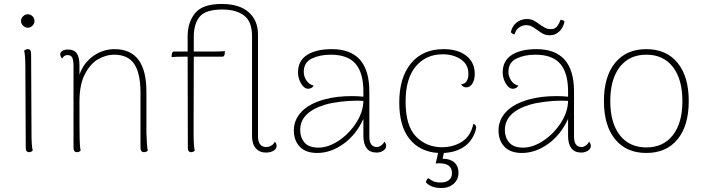

<svg xmlns="http://www.w3.org/2000/svg" viewBox="-20 -760 3549 969"><path d="M86 -654Q86 -668 96.5 -678Q107 -688 120 -688Q134 -688 144 -678Q154 -668 154 -654Q154 -641 144 -630.5Q134 -620 120 -620Q107 -620 96.5 -630.5Q86 -641 86 -654ZM145 0Q137 8 127 8Q110 8 110 -14L108 -417Q108 -480 102 -504Q110 -512 120 -512Q137 -512 137 -490L139 -87Q139 -24 145 0Z M726 0Q718 8 708 8Q689 8 689 -14V-298Q688 -393 656.5 -438.5Q625 -484 555 -484Q516 -484 476 -461.5Q436 -439 408.5 -386Q381 -333 381 -247Q381 -97 382 -57Q383 -17 387 0Q379 8 369 8Q351 8 351 -14V-432Q350 -460 343.5 -471Q337 -482 321 -482Q302 -482 294 -464Q284 -475 284 -486Q284 -497 295 -503.5Q306 -510 324 -510Q354 -510 367.5 -490.5Q381 -471 381 -431V-383Q402 -443 451 -477.5Q500 -512 558 -512Q719 -512 719 -297V-87Q721 -21 726 0Z M1376 -24Q1376 -8 1360 1Q1344 10 1322 10Q1290 10 1271 -11.5Q1252 -33 1252 -73V-578Q1252 -651 1212 -681.5Q1172 -712 1102 -712Q1018 -712 988 -676Q958 -640 958 -574V-500H1063Q1095 -500 1115 -502L1114 -488Q1112 -474 1103 -474H958L957 -87Q957 -24 963 0Q955 8 945 8Q928 8 928 -14L927 -474H906Q872 -474 846 -472L847 -486Q849 -500 858 -500H927V-577Q927 -647 964.5 -693.5Q1002 -740 1099 -740Q1188 -740 1235 -698.5Q1282 -657 1282 -586V-71Q1282 -46 1292.5 -32Q1303 -18 1323 -18Q1337 -18 1349 -25Q1361 -32 1367 -45Q1376 -35 1376 -24Z M1929 -24Q1929 -9 1914 0.5Q1899 10 1881 10Q1847 10 1830.5 -12Q1814 -34 1814 -73V-160Q1777 -79 1713 -33.5Q1649 12 1581 12Q1523 12 1493 -19.5Q1463 -51 1463 -102Q1463 -156 1502.5 -197Q1542 -238 1620 -259Q1680 -275 1756 -275Q1786 -275 1814 -272V-298Q1814 -392 1774.5 -438Q1735 -484 1649 -484Q1594 -484 1553.5 -464.5Q1513 -445 1513 -397Q1513 -375 1526 -354.5Q1539 -334 1563 -328Q1558 -319 1550 -315.5Q1542 -312 1536 -312Q1515 -312 1499.5 -338.5Q1484 -365 1484 -395Q1484 -453 1529.5 -482.5Q1575 -512 1655 -512Q1844 -512 1844 -298V-71Q1844 -18 1882 -18Q1892 -18 1903 -25.5Q1914 -33 1920 -45Q1929 -35 1929 -24ZM1814 -251Q1804 -252 1780 -252Q1741 -252 1697 -246.5Q1653 -241 1622 -232Q1495 -194 1495 -104Q1495 -66 1517 -40.5Q1539 -15 1587 -15Q1637 -15 1689.5 -50Q1742 -85 1777.5 -140Q1813 -195 1814 -251Z M2383 -116Q2383 -107 2377 -92Q2359 -43 2318.5 -17Q2278 9 2220 12L2214 41Q2252 41 2273 60Q2294 79 2294 111Q2294 146 2269.5 167.5Q2245 189 2208 189Q2156 189 2130 161V159Q2130 154 2133.5 148Q2137 142 2142 139Q2154 149 2167.5 155Q2181 161 2204 161Q2230 161 2245.5 149Q2261 137 2261 113Q2261 64 2196 64L2179 65L2191 12Q2099 6 2047 -58.5Q1995 -123 1995 -243Q1995 -368 2054 -440Q2113 -512 2219 -512Q2291 -512 2333.5 -478.5Q2376 -445 2376 -387Q2376 -357 2364 -338Q2352 -319 2333 -319Q2316 -319 2307 -335Q2325 -335 2334.5 -349.5Q2344 -364 2344 -387Q2344 -435 2306 -460.5Q2268 -486 2214 -486Q2130 -486 2078.5 -425Q2027 -364 2027 -247Q2027 -125 2079.5 -71Q2132 -17 2210 -17Q2269 -17 2312.5 -45.5Q2356 -74 2369 -135Q2383 -130 2383 -116Z M2962 -24Q2962 -9 2947 0.5Q2932 10 2914 10Q2880 10 2863.5 -12Q2847 -34 2847 -73V-160Q2810 -79 2746 -33.5Q2682 12 2614 12Q2556 12 2526 -19.5Q2496 -51 2496 -102Q2496 -156 2535.5 -197Q2575 -238 2653 -259Q2713 -275 2789 -275Q2819 -275 2847 -272V-298Q2847 -392 2807.5 -438Q2768 -484 2682 -484Q2627 -484 2586.5 -464.5Q2546 -445 2546 -397Q2546 -375 2559 -354.5Q2572 -334 2596 -328Q2591 -319 2583 -315.5Q2575 -312 2569 -312Q2548 -312 2532.5 -338.5Q2517 -365 2517 -395Q2517 -453 2562.5 -482.5Q2608 -512 2688 -512Q2877 -512 2877 -298V-71Q2877 -18 2915 -18Q2925 -18 2936 -25.5Q2947 -33 2953 -45Q2962 -35 2962 -24ZM2847 -251Q2837 -252 2813 -252Q2774 -252 2730 -246.5Q2686 -241 2655 -232Q2528 -194 2528 -104Q2528 -66 2550 -40.5Q2572 -15 2620 -15Q2670 -15 2722.5 -50Q2775 -85 2810.5 -140Q2846 -195 2847 -251ZM2755 -582Q2736 -582 2722 -589Q2708 -596 2691 -609Q2673 -622 2662 -627.5Q2651 -633 2636 -633Q2616 -633 2599.5 -621Q2583 -609 2577 -587H2575Q2568 -587 2558 -597Q2565 -629 2587.5 -646.5Q2610 -664 2639 -664Q2658 -664 2672.5 -657Q2687 -650 2703 -637Q2721 -625 2732.5 -619Q2744 -613 2760 -613Q2779 -613 2789.5 -624.5Q2800 -636 2809 -660Q2822 -660 2829 -651Q2823 -621 2803 -601.5Q2783 -582 2755 -582Z M3028 -250Q3028 -374 3084.5 -443Q3141 -512 3242 -512Q3343 -512 3399.5 -443Q3456 -374 3456 -250Q3456 -126 3399.5 -57Q3343 12 3242 12Q3141 12 3084.5 -57Q3028 -126 3028 -250ZM3424 -250Q3424 -360 3376 -422Q3328 -484 3242 -484Q3156 -484 3108 -422Q3060 -360 3060 -250Q3060 -140 3108 -78Q3156 -16 3242 -16Q3328 -16 3376 -78Q3424 -140 3424 -250Z"/></svg>

Font: Arima Madurai Thin
Style: Regular
Weight: 250
Designer: Joana Correia and Natanael Gama
Foundry: NDISCOVER
Version: Version 1.020; ttfautohint (v1.5) -l 7 -r 28 -G 50 -x 13 -D 